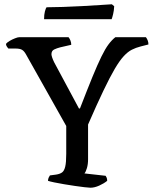

<svg xmlns="http://www.w3.org/2000/svg" viewBox="-20 -878 714 898"><path d="M403 0Q395.2 0 375.4 -2.4Q355.6 -4.8 330.3 -8.4Q305 -12.1 279.6 -16.4Q254.3 -20.6 233.7 -24.9Q213.2 -29.2 204.5 -32.2Q204.5 -40.5 207.8 -47.5Q211.2 -54.6 213.5 -57.6L242.1 -61.4Q260 -64.1 270.1 -71.4Q280.3 -78.7 285 -98.4Q289.8 -118.1 289.8 -158.6V-288.7L101.9 -623Q93.1 -639.2 82.9 -645.1Q72.7 -651 52.1 -651H19.1Q17.1 -653.7 12.9 -658.9Q8.8 -664 7.8 -672.6Q12.8 -679.4 24.8 -686.5Q36.9 -693.7 50.1 -698.8Q63.3 -704 69.8 -704H300.5Q305.3 -698.5 309.3 -688.9Q313.3 -679.3 313.3 -668.5L262 -656.7Q246.2 -652.7 233.4 -646.6Q220.6 -640.4 220.6 -624.1Q220.6 -619.6 223.7 -609.8Q226.9 -600 233.2 -586.9L349.2 -370.8H354Q388.4 -459.7 412.3 -518.2Q436.3 -576.7 454.2 -613.1Q472 -649.6 487.5 -670.3Q502.9 -690.9 519.5 -704H662.4Q667.2 -697.9 670.7 -689.3Q674.2 -680.6 674.2 -670L637.7 -660.7Q615.4 -655 596.7 -645.5Q578 -636.1 558.8 -615.4Q539.5 -594.6 516.8 -556.1Q494.2 -517.6 463.9 -454.4Q433.5 -391.1 391.9 -295.5V-133.1Q391.9 -109.9 386.6 -92Q381.4 -74.2 375 -66.9L474 -55.8Q476 -53.4 478.6 -47.5Q481.3 -41.7 481.3 -32.2Q465.7 -19.6 443.8 -9.8Q421.9 0 403 0ZM186.1 -788.1Q186.1 -809.7 190.1 -824.9Q194.1 -840 198.1 -844Q229.7 -844 274.2 -845.5Q318.7 -847 364.8 -849.5Q410.9 -852 448.1 -854.5Q485.4 -857 503.1 -858L514.1 -849Q513.1 -828.4 509.1 -812Q505.1 -795.6 502.1 -788.1Z"/></svg>

Font: Texturina Medium
Style: Regular
Weight: 500
Designer: Guillermo Torres Carreño
Foundry: Omnibus-Type
Version: Version 1.003